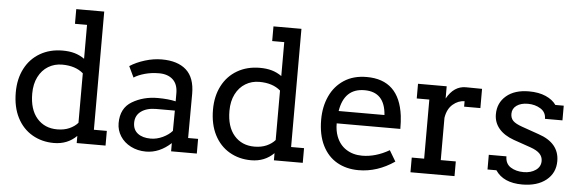

<svg xmlns="http://www.w3.org/2000/svg" viewBox="-49 -920 3305 1094"><g transform="rotate(5 1603.0 -373.0)"><path d="M581 -84V0H416V-41Q364 11 286 11Q217 11 162 -21Q107 -53 76 -113.5Q45 -174 45 -258Q45 -335 75.5 -394Q106 -453 162 -485.5Q218 -518 291 -518Q329 -518 359 -509.5Q389 -501 416 -482V-676H347V-760H507V-84ZM416 -116V-399Q371 -438 295 -438Q251 -438 215.5 -416.5Q180 -395 159.5 -354.5Q139 -314 139 -259Q139 -168 182.5 -118Q226 -68 298 -68Q338 -68 368 -81.5Q398 -95 416 -116Z M1103 -84V0H956V-47Q890 14 813 14Q765 14 726 -6Q687 -26 665.5 -60Q644 -94 644 -134Q644 -220 708 -258Q772 -296 854 -296Q914 -296 957 -286V-332Q957 -384 928 -410.5Q899 -437 849 -437Q806 -437 768 -426.5Q730 -416 706 -400L676 -463Q713 -487 762 -502Q811 -517 858 -517Q949 -517 998 -473Q1047 -429 1047 -337L1046 -84ZM956 -117 957 -233H851Q797 -233 764.5 -209.5Q732 -186 732 -144Q732 -104 759.5 -83Q787 -62 833 -62Q868 -62 902 -78Q936 -94 956 -117Z M1709 -84V0H1544V-41Q1492 11 1414 11Q1345 11 1290 -21Q1235 -53 1204 -113.5Q1173 -174 1173 -258Q1173 -335 1203.5 -394Q1234 -453 1290 -485.5Q1346 -518 1419 -518Q1457 -518 1487 -509.5Q1517 -501 1544 -482V-676H1475V-760H1635V-84ZM1544 -116V-399Q1499 -438 1423 -438Q1379 -438 1343.5 -416.5Q1308 -395 1287.5 -354.5Q1267 -314 1267 -259Q1267 -168 1310.5 -118Q1354 -68 1426 -68Q1466 -68 1496 -81.5Q1526 -95 1544 -116Z M2197 -115 2234 -53Q2136 14 2029 14Q1959 14 1905.5 -16.5Q1852 -47 1822 -107.5Q1792 -168 1792 -255Q1792 -329 1819.5 -389Q1847 -449 1900.5 -484Q1954 -519 2030 -519Q2216 -519 2242 -316Q2246 -283 2246 -241H1882Q1882 -200 1894 -168Q1912 -120 1951 -95Q1990 -70 2042 -70Q2119 -70 2197 -115ZM1887 -312H2149Q2140 -443 2024 -443Q1908 -443 1887 -312Z M2690 -509V-399H2597V-430Q2561 -430 2530 -403.5Q2499 -377 2491 -326V-84H2577V0H2325V-84H2396V-422H2324V-506H2488V-436Q2529 -510 2597 -510Q2660 -510 2690 -509Z M2869 -382Q2869 -357 2884 -342Q2899 -327 2936 -314L3033 -280Q3153 -240 3153 -136Q3153 -68 3102 -27Q3051 14 2965 14Q2857 14 2812 -54H2761V-138H2862Q2862 -96 2892.5 -76.5Q2923 -57 2967 -57Q3008 -57 3036 -76.5Q3064 -96 3064 -129Q3064 -153 3047.5 -170.5Q3031 -188 2994 -201L2896 -235Q2840 -255 2810.5 -290Q2781 -325 2781 -372Q2781 -437 2828.5 -477.5Q2876 -518 2958 -518Q3014 -518 3054 -500.5Q3094 -483 3114 -454H3162V-370H3062Q3062 -408 3030.5 -427.5Q2999 -447 2958 -447Q2918 -447 2893.5 -429.5Q2869 -412 2869 -382Z"/></g></svg>

Font: Arvo
Style: Regular
Weight: 400
Designer: Anton Koovit (Cyrillic Expansion: Cyreal)
Foundry: Anton Koovit, Yassin Baggar
Version: Version 3.000